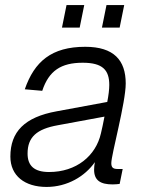

<svg xmlns="http://www.w3.org/2000/svg" viewBox="-20 -727 579 759"><path d="M225 -618H295L313 -707H243ZM383 -618H453L471 -707H401ZM352 -56C352 -14 377 2 425 2C435 2 446 1 453 0L465 -59H445C428 -59 420 -64 420 -82C420 -116 477 -321 477 -397C477 -489 430 -542 317 -542C184 -542 116 -484 78 -374L147 -368C173 -447 221 -479 307 -479C386 -479 412 -450 412 -391C412 -374 409 -349 404 -324L204 -287C77 -264 21 -206 21 -108C21 -32 78 12 164 12C246 12 316 -30 355 -86C353 -76 352 -65 352 -56ZM89 -120C89 -185 125 -217 209 -232L393 -266C388 -240 383 -216 379 -200C359 -111 282 -47 174 -47C115 -47 89 -72 89 -120Z"/></svg>

Font: Geist Light
Style: Italic
Weight: 300
Italic angle: -12°
Designer: Basement.studio, Andrés Briganti, Mateo Zaragoza
Foundry: Basement.studio, Vercel, Andrés Briganti, Guido Ferreyra, Mateo Zaragoza
Version: Version 1.500